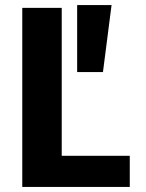

<svg xmlns="http://www.w3.org/2000/svg" viewBox="-20 -731 576 759"><path d="M224 -115V-700H68V8H493V-115ZM285 -711V-446H387L421 -711Z"/></svg>

Font: Repo Bold
Style: Bold
Weight: 700
Designer: Stefan Peev
Foundry: Context Ltd
Version: Version 1.502